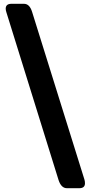

<svg xmlns="http://www.w3.org/2000/svg" viewBox="-20 -760 482 1010"><path d="M397 230H332Q302 230 288 187L14 -694Q10 -706 10 -714Q10 -740 40 -740H106Q136 -740 149 -697L424 184Q427 193 427 204Q427 230 397 230Z"/></svg>

Font: Solway
Style: Bold
Weight: 700
Designer: Mariya V. Pigoulevskaya
Foundry: The Northern Block Ltd.
Version: Version 1.000;hotconv 1.0.109;makeotfexe 2.5.65596